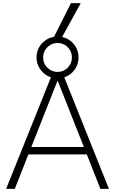

<svg xmlns="http://www.w3.org/2000/svg" viewBox="-20 -1200 731 1220"><path d="M19 0 312 -730H380L672 0H618L347 -686H345L74 0ZM138 -219V-266H553V-219ZM346 -702Q309 -702 278.5 -720Q248 -738 230 -768.5Q212 -799 212 -835Q212 -872 230 -902Q248 -932 278.5 -950Q309 -968 346 -968Q383 -968 413.5 -950Q444 -932 461.5 -902Q479 -872 479 -835Q479 -799 461.5 -768.5Q444 -738 413.5 -720Q383 -702 346 -702ZM346 -743Q384 -743 410.5 -770Q437 -797 437 -835Q437 -873 410.5 -900Q384 -927 345 -927Q308 -927 281 -900Q254 -873 254 -835Q254 -797 281 -770Q308 -743 346 -743ZM372 -960H320L431 -1180H493Z"/></svg>

Font: M PLUS 1 Light
Style: Regular
Weight: 300
Designer: Coji Morishita
Foundry: UNDERFOREST DESIGN
Version: Version 1.001